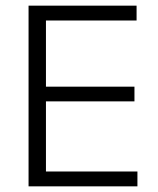

<svg xmlns="http://www.w3.org/2000/svg" viewBox="-20 -659 558 679"><path d="M81 0V-639H142.5V0ZM100 0V-52.5H466V0ZM116 -300.5V-352.5H455.5V-300.5ZM99 -586.5V-639H463V-586.5Z"/></svg>

Font: Anek Gurmukhi Light
Style: Regular
Weight: 300
Designer: Sarang Kulkarni (Gurmukhi), Yesha Goshar (Latin)
Foundry: Ek Type
Version: Version 1.003